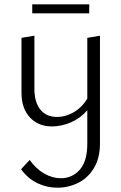

<svg xmlns="http://www.w3.org/2000/svg" viewBox="-20 -584 565 893"><path d="M395 -522H130V-564H395ZM445 -418V83Q445 151 417 197.5Q389 244 343.5 266.5Q298 289 247 289Q197 289 153 267.5Q109 246 78 203L118 160Q148 202 186 223.5Q224 245 263 245Q316 245 351 205.5Q386 166 386 85V-71Q354 -34 310 -15Q266 4 221 4Q158 4 119 -38Q80 -80 80 -152V-408L140 -418V-171Q140 -109 167.5 -74.5Q195 -40 246 -40Q284 -40 322 -61.5Q360 -83 386 -125V-408Z"/></svg>

Font: Ysabeau Infant Semilight
Style: Regular
Weight: 300
Designer: Christian Thalmann (Catharsis Fonts)
Version: Version 0.003